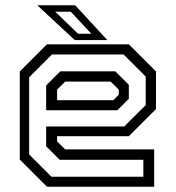

<svg xmlns="http://www.w3.org/2000/svg" viewBox="-20 -708 666 728"><path d="M468.5 -540 571.5 -437V-294.5L468.5 -191.5H196.5V-172L227 -141.5H564.5V0H158L55 -103V-437L158 -540ZM417 -437.5 468.5 -386.5V-333.5L425 -290H155V-384L208.5 -437.5ZM448.5 -501.5H177L90.5 -415V-122.5L175 -38H523.5V-102H206.5L155 -153.5V-228.5H451L532.5 -309.5V-417.5ZM399.5 -398.5H227L196.5 -368V-328H409.5L430.5 -349V-368ZM387 -556H263.5L121.5 -688H265ZM326.5 -580 248.5 -663.5H189.5L276 -580Z"/></svg>

Font: Tourney Thin
Style: Regular
Weight: 400
Version: Version 1.015